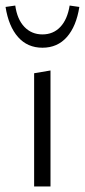

<svg xmlns="http://www.w3.org/2000/svg" viewBox="-24 -672 306 692"><path d="M99 0V-408L158 -418V0ZM129 -500Q75 -500 41 -538.5Q7 -577 -4 -647L31 -652Q38 -602 64 -575Q90 -548 129 -548Q168 -548 193.5 -575Q219 -602 227 -652L262 -647Q251 -577 217 -538.5Q183 -500 129 -500Z"/></svg>

Font: Ysabeau Office Light
Style: Regular
Weight: 300
Designer: Christian Thalmann (Catharsis Fonts)
Version: Version 2.001;gftools[0.9.30]; featfreeze: tnum,lnum,ss02